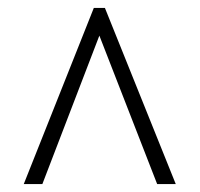

<svg xmlns="http://www.w3.org/2000/svg" viewBox="-20 -734 505 485"><path d="M40 -269H87L231 -644L377 -269H424L245 -714H217Z"/></svg>

Font: Noto Serif Hebrew Condensed Light
Style: Regular
Weight: 300
Width: 3
Designer: Monotype Design Team
Foundry: Monotype Imaging Inc.
Version: Version 2.004